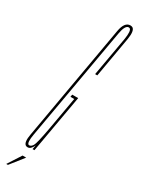

<svg xmlns="http://www.w3.org/2000/svg" viewBox="-265 -699 613 834"><g transform="rotate(30 41.0 -282.5)"><path d="M-9 4Q-14.5 4 -18.5 1.5Q-33 -8 -25 -51Q-15.5 -106 26 -342Q67.5 -578 76.2 -628Q85 -678 114 -678Q120.5 -678 125.5 -675Q140 -665 133 -621.5Q123 -565 97.5 -418H86.5Q111.5 -560 121 -613.5Q128.5 -659.5 116.5 -666Q114.5 -667 112 -667Q94 -667 86 -621Q78 -575 37 -342Q-4 -109 -13 -58Q-21 -13 -10 -7.5Q-8.5 -7 -7 -7Q2.5 -7 10.2 -19.5Q18 -32 32.5 -112L62 -279H43L45 -291H75L23.5 0H14L18 -21Q7.5 4 -9 4ZM-52.7 112.9 -9.5 45.9H8.6L-44.4 112.9Z"/></g></svg>

Font: Anybody UltraCondensed Thin
Style: Italic
Weight: 100
Width: 1
Italic angle: -10°
Designer: Tyler Finck
Foundry: Etcetera Type Company
Version: Version 1.010; ttfautohint (v1.8.3) -l 8 -r 50 -G 200 -x 14 